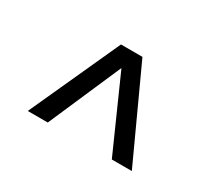

<svg xmlns="http://www.w3.org/2000/svg" viewBox="-64 -854 503 457"><g transform="rotate(30 187.5 -626.0)"><path d="M45 -502 158 -750H217L331 -502H276L187 -702L100 -502Z"/></g></svg>

Font: Saira UltraCondensed
Style: Regular
Weight: 400
Width: 1
Designer: Hector Gatti with collaboration of the Omnibus-Type team
Foundry: Omnibus-Type
Version: Version 1.101